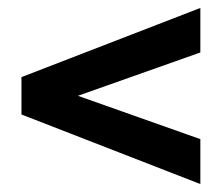

<svg xmlns="http://www.w3.org/2000/svg" viewBox="-20 -573 558 483"><path d="M484 -110V-223L176 -332L484 -441V-553L34 -379V-285Z"/></svg>

Font: Source Sans Pro SemBd
Style: Regular
Weight: 700
Designer: Paul D. Hunt
Foundry: Adobe Systems Incorporated
Version: Version 2.020;PS 2.0;hotconv 1.0.86;makeotf.lib2.5.63406